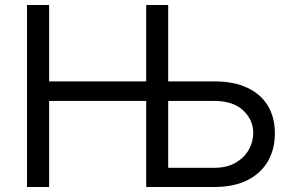

<svg xmlns="http://www.w3.org/2000/svg" viewBox="-20 -747 1169 767"><path d="M87.9 0V-727.1H176.3V-421.9H606.4V-343.8H176.3V0ZM629.4 -421.9H836.4Q914.6 -421.9 968.5 -396.2Q1022.5 -370.6 1050.3 -324.2Q1078.1 -277.8 1078.1 -214.4Q1078.1 -151.4 1050.3 -103Q1022.5 -54.7 968.5 -27.3Q914.6 0 836.4 0H564V-727.1H651.9V-76.7H836.4Q886.2 -76.7 920.9 -96.7Q955.6 -116.7 973.6 -148.4Q991.7 -180.2 991.7 -215.8Q991.7 -268.1 951.4 -305.9Q911.1 -343.8 836.4 -343.8H629.4Z"/></svg>

Font: Sahel VF Regular
Style: Regular
Weight: 400
Foundry: Saber Rastikerdar (saber.rastikerdar@gmail.com)
Version: Version 3.4.0